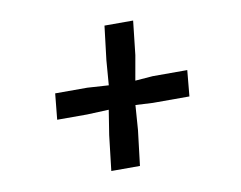

<svg xmlns="http://www.w3.org/2000/svg" viewBox="-59 -635 787 627"><g transform="rotate(-10 334.5 -321.0)"><path d="M276 -202 289 -284 217 -281H117.5L126 -367H232.5L303 -362.5L309.5 -444.5L323 -557H418L405.5 -444.5L391 -362.5L449.5 -367H564L556 -281H434.5L377.5 -284L371.5 -202L357.5 -85.5H262.5Z"/></g></svg>

Font: Merriweather Light 18pt
Style: Bold Italic
Weight: 700
Italic angle: -7.8°
Version: Version 2.101